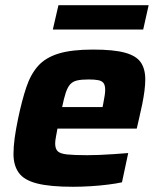

<svg xmlns="http://www.w3.org/2000/svg" viewBox="-20 -708 608 736"><path d="M259.7 8Q172.2 8 122.2 -4.7Q72.2 -17.4 52 -45.7Q31.7 -73.9 31.7 -117.9Q31.7 -145.3 36.3 -179.4Q41 -213.4 49.5 -254Q64.1 -323.3 80.8 -373.3Q97.5 -423.3 126.1 -455.4Q154.8 -487.4 204.9 -502.7Q255.1 -518 336.5 -518Q415.2 -518 458.8 -506.1Q502.3 -494.2 519.6 -469Q536.9 -443.9 536.9 -403.5Q536.9 -384.5 533.8 -359.7Q530.6 -335 525.2 -308.4Q519.8 -281.8 513.2 -254L504.2 -215H200.2Q197.5 -199.5 194.5 -183.8Q191.5 -168.1 191.5 -158.2Q191.5 -138.2 200.8 -128.6Q210.1 -119 236.7 -116Q263.4 -113.1 314.4 -113.1Q334.2 -113.1 360.8 -114.1Q387.5 -115.1 416.4 -117.2Q445.3 -119.3 471.5 -121.3L447.6 -9.2Q425.9 -4.3 394.3 -0.4Q362.8 3.6 327.6 5.8Q292.5 8 259.7 8ZM218.2 -297.7H373.2L375.7 -310.3Q379.2 -328.5 381.2 -341.2Q383.2 -354 383.2 -363.7Q383.2 -381.1 376.9 -389.5Q370.6 -398 356.6 -400.7Q342.7 -403.4 320.1 -403.4Q292.7 -403.4 276.1 -399.7Q259.5 -396 249.4 -385.1Q239.4 -374.2 232.3 -353.2Q225.3 -332.3 218.2 -297.7ZM182.5 -594.7 204 -688H549.8L528.9 -594.7Z"/></svg>

Font: Saira Thin
Style: Italic
Weight: 100
Italic angle: -12°
Designer: Hector Gatti with collaboration of the Omnibus-Type team
Foundry: Omnibus-Type
Version: Version 1.101